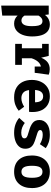

<svg xmlns="http://www.w3.org/2000/svg" viewBox="1124 -1726 830 3117"><g transform="rotate(90 1538.5 -168.0)"><path d="M373.3 -562.6Q444.6 -562.6 488.2 -527.2Q531.8 -491.8 552.1 -427.2Q572.3 -362.6 572.3 -273.8Q572.3 -189.7 547.7 -123.8Q523.1 -57.9 476.4 -20.3Q429.7 17.4 363.1 17.4Q283.6 17.4 233.8 -39.5V210.3L71.8 227.2V-544.6H215.4L222.6 -483.6Q255.9 -526.2 295.4 -544.4Q334.9 -562.6 373.3 -562.6ZM323.1 -443.1Q294.9 -443.1 273.3 -426.2Q251.8 -409.2 233.8 -380V-150.3Q250.8 -125.1 269.5 -113.3Q288.2 -101.5 313.8 -101.5Q356.9 -101.5 381 -140.8Q405.1 -180 405.1 -271.8Q405.1 -339.5 395.4 -376.7Q385.6 -413.8 367.2 -428.5Q348.7 -443.1 323.1 -443.1Z M692.3 0V-108.7H764.1V-436.9H692.3V-544.6H887.7L917.4 -422.1Q946.7 -492.3 992.1 -526.7Q1037.4 -561 1103.1 -561Q1130.8 -561 1152.3 -556.7Q1173.8 -552.3 1192.8 -544.6L1162.6 -316.9H1061V-417.4Q1014.9 -409.2 980 -367.4Q945.1 -325.6 926.2 -264.6V-108.7H1033.8V0Z M1443.1 -225.1Q1451.3 -158.5 1486.7 -129.5Q1522.1 -100.5 1573.8 -100.5Q1611.3 -100.5 1646.2 -112.8Q1681 -125.1 1713.3 -145.6L1778.5 -57.4Q1740 -24.6 1685.4 -3.6Q1630.8 17.4 1561 17.4Q1467.7 17.4 1404.6 -19.7Q1341.5 -56.9 1309.7 -122.1Q1277.9 -187.2 1277.9 -271.8Q1277.9 -352.3 1308.7 -418.2Q1339.5 -484.1 1398.7 -523.3Q1457.9 -562.6 1543.6 -562.6Q1621.5 -562.6 1678.7 -529.2Q1735.9 -495.9 1767.4 -433.3Q1799 -370.8 1799 -283.1Q1799 -269.2 1798.2 -253.3Q1797.4 -237.4 1795.9 -225.1ZM1543.6 -453.8Q1500 -453.8 1473.3 -422.6Q1446.7 -391.3 1441 -322.6H1641Q1640.5 -382.1 1617.9 -417.9Q1595.4 -453.8 1543.6 -453.8Z M2136.4 -98.5Q2176.9 -98.5 2201.8 -111.3Q2226.7 -124.1 2226.7 -149.7Q2226.7 -167.2 2216.9 -179Q2207.2 -190.8 2179.5 -201.5Q2151.8 -212.3 2097.4 -227.2Q2022.6 -247.2 1975.6 -284.6Q1928.7 -322.1 1928.7 -394.4Q1928.7 -467.2 1989.5 -514.9Q2050.3 -562.6 2165.1 -562.6Q2237.9 -562.6 2292.1 -543.8Q2346.2 -525.1 2385.6 -496.4L2321 -401Q2287.2 -422.1 2248.2 -434.6Q2209.2 -447.2 2169.7 -447.2Q2091.8 -447.2 2091.8 -405.1Q2091.8 -391.3 2101.8 -381.3Q2111.8 -371.3 2139.5 -360.8Q2167.2 -350.3 2220.5 -334.9Q2273.3 -320 2312.6 -300.5Q2351.8 -281 2373.3 -248.5Q2394.9 -215.9 2394.9 -162.6Q2394.9 -103.1 2359.5 -62.8Q2324.1 -22.6 2265.6 -2.6Q2207.2 17.4 2137.4 17.4Q2058.5 17.4 1997.9 -5.1Q1937.4 -27.7 1894.9 -64.6L1976.4 -155.9Q2008.2 -131.3 2048.5 -114.9Q2088.7 -98.5 2136.4 -98.5Z M2769.2 -562.6Q2853.3 -562.6 2912.3 -526.7Q2971.3 -490.8 3002.6 -425.9Q3033.8 -361 3033.8 -273.8Q3033.8 -137.4 2964.1 -60Q2894.4 17.4 2769.2 17.4Q2644.1 17.4 2574.4 -59Q2504.6 -135.4 2504.6 -272.8Q2504.6 -359.5 2536.2 -424.6Q2567.7 -489.7 2626.9 -526.2Q2686.2 -562.6 2769.2 -562.6ZM2769.2 -443.1Q2719.5 -443.1 2695.6 -402.3Q2671.8 -361.5 2671.8 -272.8Q2671.8 -182.6 2695.6 -142.1Q2719.5 -101.5 2769.2 -101.5Q2819 -101.5 2842.8 -142.1Q2866.7 -182.6 2866.7 -273.8Q2866.7 -362.1 2842.8 -402.6Q2819 -443.1 2769.2 -443.1Z"/></g></svg>

Font: FiraCode Nerd Font Mono
Style: Bold
Weight: 700
Monospace: yes
Designer: Carrois Corporate, Edenspiekermann AG, Nikita Prokopov
Foundry: Carrois Corporate, Edenspiekermann AG, Nikita Prokopov
Version: Version 6.002;Nerd Fonts 3.3.0